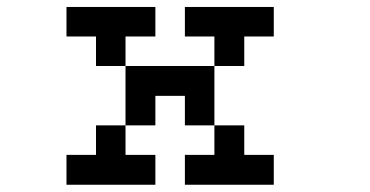

<svg xmlns="http://www.w3.org/2000/svg" viewBox="-20 -462 1040 540"><path d="M500 -359.4V-442.4H750V-359.4H667V-276.4H583V-359.4ZM167 -359.4V-442.4H417V-359.4H333V-276.4H250V-359.4ZM167 -26.4H250V-109.4H333V-276.4H583V-109.4H500V-192.4H417V-109.4H333V-26.4H417V57.6H167ZM583 -109.4H667V-26.4H750V57.6H500V-26.4H583Z"/></svg>

Font: KH Dot kagurazaka 12
Style: Regular
Weight: 400
Designer: Original version for X68000 by Keitarou Hiraki (http://hp.vector.co.jp/authors/VA000874/) / TrueType conversion by Homem
Version: Version 1.00.20150527